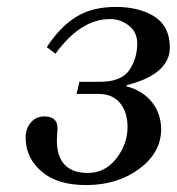

<svg xmlns="http://www.w3.org/2000/svg" viewBox="-20 -522 510 554"><path d="M54 -125Q54 -150 68.5 -168Q83 -186 108 -186Q146 -186 146 -152Q146 -146 145 -134.5Q144 -123 144 -118Q144 -23 234 -23Q283 -23 315.5 -64.5Q348 -106 348 -155Q348 -198 326.5 -224.5Q305 -251 264 -251H201L209 -286H268Q330 -286 353 -319.5Q376 -353 376 -397Q376 -429 352 -448Q328 -467 297 -467Q213 -467 140 -367L115 -386Q152 -443 198.5 -472.5Q245 -502 314 -502Q382 -502 426 -474Q470 -446 470 -385Q470 -308 345 -276V-273Q393 -260 419 -226.5Q445 -193 445 -149Q445 -82 382 -35Q319 12 228 12Q145 12 99.5 -27.5Q54 -67 54 -125Z"/></svg>

Font: Lingua Franca
Style: Italic
Weight: 400
Italic angle: -13°
Version: Version 1.19